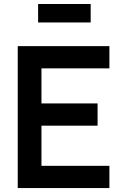

<svg xmlns="http://www.w3.org/2000/svg" viewBox="-20 -954 625 974"><path d="M173.3 -840V-933.7H440V-840ZM70 0V-720H535V-607.2H190.3V-429.3H475V-316.5H190.3V-112.8H535V0Z"/></svg>

Font: Manrope ExtraLight
Style: Regular
Weight: 200
Designer: Mikhail Sharanda
Foundry: Mikhail Sharanda
Version: Version 4.505